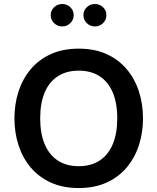

<svg xmlns="http://www.w3.org/2000/svg" viewBox="-20 -926 783 956"><path d="M371.9 -683.8Q292.8 -683.8 232.9 -656.5Q173 -629.2 132.8 -581.2Q92.5 -533.3 72.2 -470.6Q51.9 -407.8 51.9 -336.8Q51.9 -265.7 72.2 -203Q92.5 -140.3 132.8 -92.3Q173 -44.4 232.9 -17.1Q292.8 10.3 371.9 10.3Q451 10.3 511 -17.1Q570.9 -44.4 611.1 -92.3Q651.4 -140.3 671.7 -203Q692 -265.7 692 -336.8Q692 -407.8 671.7 -470.6Q651.4 -533.3 611.1 -581.2Q570.9 -629.2 511 -656.5Q451 -683.8 371.9 -683.8ZM371.9 -574.2Q433 -574.2 475.9 -546.5Q518.8 -518.8 541.3 -465.8Q563.8 -412.8 563.8 -336.8Q563.8 -261.2 541.3 -207.8Q518.8 -154.4 475.9 -126.5Q433 -98.5 371.9 -98.5Q311 -98.5 268.1 -126.5Q225.1 -154.4 202.6 -207.8Q180.1 -261.1 180.1 -336.8Q180.1 -412.8 202.6 -465.8Q225.1 -518.7 268.1 -546.4Q311 -574.2 371.9 -574.2ZM395.4 -850.6Q395.4 -827 412.3 -810.7Q429.1 -794.3 452.7 -794.3Q476.2 -794.3 492.9 -810.7Q509.7 -827 509.7 -850.6Q509.7 -874.1 492.9 -890.1Q476.2 -906.1 452.7 -906.1Q429.1 -906.1 412.3 -890.1Q395.4 -874.1 395.4 -850.6ZM232.6 -850.6Q232.6 -827 249.4 -810.7Q266.3 -794.3 289.8 -794.3Q313.3 -794.3 330.1 -810.7Q346.9 -827 346.9 -850.6Q346.9 -874.1 330.1 -890.1Q313.3 -906.1 289.8 -906.1Q266.3 -906.1 249.4 -890.1Q232.6 -874.1 232.6 -850.6Z"/></svg>

Font: Estedad-VF-FD Black
Style: Regular
Weight: 900
Designer: Amin Abedi
Version: Version 4.000